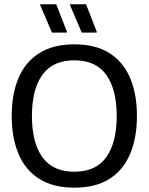

<svg xmlns="http://www.w3.org/2000/svg" viewBox="-20 -870 698 902"><path d="M329.2 11.7Q230 11.7 164.6 -29.6Q99.2 -70.8 67.1 -146.7Q35 -222.5 35 -325Q35 -428.3 67.1 -503.8Q99.2 -579.2 164.6 -620.4Q230 -661.7 329.2 -661.7Q429.2 -661.7 494.2 -620.4Q559.2 -579.2 591.2 -503.8Q623.3 -428.3 623.3 -325Q623.3 -222.5 591.2 -146.7Q559.2 -70.8 494.2 -29.6Q429.2 11.7 329.2 11.7ZM329.2 -63.3Q430.8 -63.3 479.6 -132.1Q528.3 -200.8 528.3 -325Q528.3 -449.2 479.6 -517.9Q430.8 -586.7 329.2 -586.7Q227.5 -586.7 178.8 -517.9Q130 -449.2 130 -325Q130 -200.8 178.8 -132.1Q227.5 -63.3 329.2 -63.3ZM364.2 -716.7 309.2 -845V-850H384.2L434.2 -721.7V-716.7ZM224.2 -716.7 169.2 -845V-850H244.2L294.2 -721.7V-716.7Z"/></svg>

Font: Familjen Grotesk GF
Style: Regular
Weight: 400
Designer: Anders Wikstroem, Jonas Baeckman, Matilda Gysing, Kristian Moeller
Foundry: Familjen STHLM AB
Version: Version 2.000; Beta; Release 4; Build 6